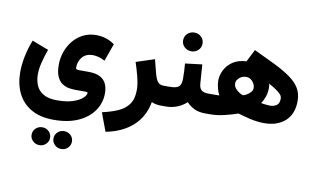

<svg xmlns="http://www.w3.org/2000/svg" viewBox="-97 -791 2372 1449"><g transform="rotate(10 1089.0 -67.0)"><path d="M374 384.8Q374 356 394.8 336.2Q415.5 316.4 444.8 316.4Q474.6 316.4 495.1 336.2Q515.6 356 515.6 384.8Q515.6 413.1 495.1 433.1Q474.6 453.1 444.8 453.1Q415.5 453.1 394.8 433.1Q374 413.1 374 384.8ZM206.5 384.8Q206.5 356 227.3 336.2Q248 316.4 277.3 316.4Q307.1 316.4 327.6 336.2Q348.1 356 348.1 384.8Q348.1 413.1 327.6 433.1Q307.1 453.1 277.3 453.1Q248 453.1 227.3 433.1Q206.5 413.1 206.5 384.8ZM350.6 246.1Q245.6 246.1 176.5 205.6Q107.4 165 73.7 95Q40 24.9 40 -64.5Q40 -124 53.2 -187.7Q66.4 -251.5 91.3 -314.9L217.8 -266.6Q199.2 -213.9 186.5 -164.1Q173.8 -114.3 173.8 -71.8Q173.8 -25.9 189.9 12.5Q206.1 50.8 244.6 73.7Q283.2 96.7 350.6 96.7Q425.8 96.7 473.9 79.8Q522 63 544.9 41Q567.9 19 567.9 3.9Q567.9 -4.9 555.2 -4.9H476.1Q453.1 -4.9 425.8 -9Q398.4 -13.2 373.5 -29.1Q348.6 -44.9 332.8 -78.6Q316.9 -112.3 316.9 -170.9Q316.9 -222.2 333.7 -270Q350.6 -317.9 382.1 -356.2Q413.6 -394.5 458 -417Q502.4 -439.5 557.1 -439.5Q637.2 -439.5 699.2 -394L651.4 -259.8Q624.5 -274.4 600.6 -280.3Q576.7 -286.1 558.1 -286.1Q507.3 -286.1 478.5 -253.4Q449.7 -220.7 449.7 -171.4Q449.7 -160.6 458 -158.4Q466.3 -156.2 476.1 -156.2H545.4Q603.5 -156.2 636.7 -138.4Q669.9 -120.6 683.8 -89.4Q697.8 -58.1 697.8 -18.1Q697.8 54.7 657.2 114.7Q616.7 174.8 539.3 210.4Q461.9 246.1 350.6 246.1Z M1127.4 0Q1108.4 0 1089.8 -3.7Q1071.3 -7.3 1057.6 -14.6Q1036.6 100.6 957 171.9Q877.4 243.2 752 267.1L699.7 126.5Q768.6 111.3 820.6 88.4Q872.6 65.4 901.4 24.7Q930.2 -16.1 930.2 -84Q930.2 -128.9 915.3 -186.3Q900.4 -243.7 884.3 -291.5L1024.9 -337.4L1053.7 -225.1Q1061.5 -195.3 1076.2 -173.3Q1090.8 -151.4 1122.1 -151.4H1141.1V0Z M1253.4 -344.7 1383.3 -360.4 1393.6 -215.8Q1396 -181.2 1412.8 -166.3Q1429.7 -151.4 1467.8 -151.4H1478V0H1466.8Q1418.9 0 1383.5 -17.3Q1348.1 -34.7 1325.2 -61Q1295.4 -33.2 1254.9 -16.6Q1214.4 0 1168.5 0H1121.6V-151.4H1168.5Q1220.7 -151.4 1239.7 -167.7Q1258.8 -184.1 1258.8 -231.4Q1258.8 -260.7 1257.3 -289.3Q1255.9 -317.9 1253.4 -344.7ZM1209 -515.1Q1209 -545.4 1230.7 -566.2Q1252.4 -586.9 1283.7 -586.9Q1314.9 -586.9 1336.4 -566.2Q1357.9 -545.4 1357.9 -515.1Q1357.9 -484.9 1336.4 -464.1Q1314.9 -443.4 1283.7 -443.4Q1252.4 -443.4 1230.7 -464.1Q1209 -484.9 1209 -515.1Z M1717.3 -43Q1672.9 -27.8 1616.7 -13.9Q1560.5 0 1506.8 0H1458.5V-151.4H1500.5Q1513.7 -151.4 1526.1 -151.6Q1538.6 -151.9 1550.8 -152.3Q1539.6 -170.4 1531.2 -202.9Q1522.9 -235.4 1522.9 -261.7Q1522.9 -301.8 1543 -342.3Q1563 -382.8 1604 -410.6Q1645 -438.5 1708 -441.4L1755.9 -536.1Q1847.7 -493.2 1918.9 -458Q1990.2 -422.9 2039.6 -387.9Q2088.9 -353 2114.3 -311.5Q2139.6 -270 2139.6 -213.9Q2139.6 -112.3 2079.1 -58.6Q2018.6 -4.9 1918.5 -4.9Q1867.2 -4.9 1811.5 -17.8Q1755.9 -30.8 1717.3 -43ZM1651.9 -262.7Q1651.9 -235.8 1676.3 -213.9Q1700.7 -191.9 1725.6 -184.6Q1735.8 -186 1752.4 -195.3Q1769 -204.6 1782.5 -219.5Q1795.9 -234.4 1795.9 -251.5Q1795.9 -278.3 1775.9 -301.8Q1755.9 -325.2 1726.6 -325.2Q1697.3 -325.2 1674.6 -306.2Q1651.9 -287.1 1651.9 -262.7ZM1871.1 -150.4Q1894 -146 1914.8 -144.3Q1935.5 -142.6 1942.9 -142.6Q1965.8 -142.6 1988.5 -156Q2011.2 -169.4 2011.2 -209.5Q2011.2 -217.3 2006.3 -228.8Q2001.5 -240.2 1979.2 -258.5Q1957 -276.9 1905.3 -305.7Q1909.2 -289.6 1909.2 -272.5Q1909.2 -235.8 1898.4 -204.8Q1887.7 -173.8 1871.1 -150.4Z"/></g></svg>

Font: Vazirmatn RD UI FD Black
Style: Regular
Weight: 900
Designer: Saber Rastikerdar
Foundry: Saber Rastikerdar
Version: Version 33.003